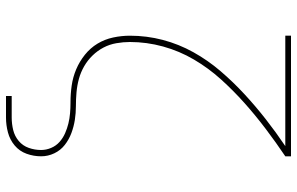

<svg xmlns="http://www.w3.org/2000/svg" viewBox="-195 -580 990 640"><g transform="rotate(90 300.0 -260.0)"><path d="M300 215V196H372Q393 196 413.5 191Q434 186 450 172.5Q466 159 473 139Q480 119 480 98Q480 81 473 64.5Q466 48 453 36.5Q440 25 424 18Q408 11 391.5 7Q375 3 357.5 1.5Q340 0 323 0H321Q293 0 265 -4Q237 -8 211 -19Q185 -30 162.5 -48Q140 -66 125.5 -90Q111 -114 105 -142Q99 -170 99 -198Q99 -254 113 -307.5Q127 -361 154 -409.5Q181 -458 217 -500Q253 -542 293.5 -579.5Q334 -617 377.5 -651Q421 -685 467 -716H99V-735H501V-716Q455 -685 410 -651Q365 -617 323.5 -580Q282 -543 244.5 -501.5Q207 -460 178.5 -411.5Q150 -363 135 -308.5Q120 -254 120 -198Q120 -176 124 -153Q128 -130 138.5 -110Q149 -90 165 -73.5Q181 -57 201 -45.5Q221 -34 243 -28Q265 -22 288 -20Q311 -18 334 -18Q357 -18 379.5 -14.5Q402 -11 423.5 -3Q445 5 463 19Q481 33 491 54Q501 75 501 98Q501 123 492.5 146.5Q484 170 465 186Q446 202 421.5 208.5Q397 215 372 215Z"/></g></svg>

Font: Iosevka Aile Thin
Style: Regular
Weight: 100
Designer: Belleve Invis
Foundry: Belleve Invis
Version: Version 31.1.0; ttfautohint (v1.8.4)